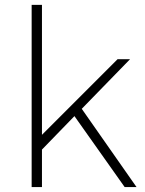

<svg xmlns="http://www.w3.org/2000/svg" viewBox="-20 -762 591 782"><path d="M108.9 0V-742.2H150.9V-212.9L459 -521H509.8L313 -318.8L536.1 0H487.8L283.2 -289.1L150.9 -152.8V0Z"/></svg>

Font: Trueno UltraLight
Style: Regular
Weight: 250
Designer: Julieta Ulanovsky
Foundry: Julieta Ulanovsky
Version: Version 3.001b | FøM Fix